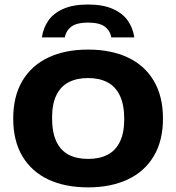

<svg xmlns="http://www.w3.org/2000/svg" viewBox="-20 -822 780 850"><path d="M370 7.5Q268.5 7.5 194.2 -27.2Q120 -62 79.2 -130.2Q38.5 -198.5 38.5 -297Q38.5 -396 79.2 -464.2Q120 -532.5 194.2 -567.5Q268.5 -602.5 370 -602.5Q471.5 -602.5 546 -567.5Q620.5 -532.5 661 -464Q701.5 -395.5 701.5 -297Q701.5 -199 660.8 -130.8Q620 -62.5 545.5 -27.5Q471 7.5 370 7.5ZM370 -118.5Q421 -118.5 456.8 -137.2Q492.5 -156 511.2 -195.2Q530 -234.5 530 -294.5Q530 -357.5 511 -398Q492 -438.5 456 -457.5Q420 -476.5 370 -476.5Q320 -476.5 284.2 -458Q248.5 -439.5 229.5 -400.5Q210.5 -361.5 210.5 -300.5Q210.5 -236.5 229.2 -196.2Q248 -156 283.5 -137.2Q319 -118.5 370 -118.5ZM165.5 -656.5Q171.5 -699 194.8 -731.8Q218 -764.5 261.2 -783.2Q304.5 -802 369.5 -802Q434.5 -802 478 -783.2Q521.5 -764.5 545 -731.8Q568.5 -699 574.5 -656.5H473Q467 -687.5 443 -704.8Q419 -722 369.5 -722Q321 -722 297 -704.8Q273 -687.5 267 -656.5Z"/></svg>

Font: Encode Sans SC SemiExpanded
Style: Bold
Weight: 700
Width: 6
Designer: Multiple Designers
Foundry: Impallari Type
Version: Version 3.002